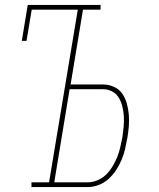

<svg xmlns="http://www.w3.org/2000/svg" viewBox="-20 -755 640 775"><path d="M107 0V-19H178L294 -716H108L87 -590H68L92 -735H386V-716H315L265 -414H396Q419 -414 440 -404.5Q461 -395 473.5 -377Q486 -359 492 -337Q498 -315 500 -292Q502 -269 500 -245Q498 -221 494 -198Q490 -176 485 -154Q480 -132 471 -110.5Q462 -89 449 -69Q436 -49 418.5 -33Q401 -17 379 -8.5Q357 0 334 0ZM334 -19Q354 -19 374 -27.5Q394 -36 409 -51Q424 -66 435 -84.5Q446 -103 453.5 -122Q461 -141 465.5 -161Q470 -181 474 -201Q477 -221 479 -242Q481 -263 480 -283Q479 -303 474.5 -322.5Q470 -342 460.5 -359Q451 -376 433.5 -385.5Q416 -395 396 -395H261L199 -19Z"/></svg>

Font: Iosevka Slab ThExObl
Style: Regular
Weight: 100
Width: 7
Italic angle: -9°
Monospace: yes
Designer: Belleve Invis
Foundry: Belleve Invis
Version: Version 11.1.1; ttfautohint (v1.8.3)